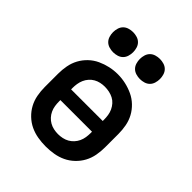

<svg xmlns="http://www.w3.org/2000/svg" viewBox="-207 -875 1013 1013"><g transform="rotate(45 300.0 -368.5)"><path d="M300 8Q270 8 240.5 3Q211 -2 184.5 -14.5Q158 -27 136 -48Q114 -69 100 -95Q86 -121 80.5 -150.5Q75 -180 75 -210V-310Q75 -340 80.5 -369.5Q86 -399 100 -425Q114 -451 136 -472Q158 -493 185 -505.5Q212 -518 241 -524.5Q270 -531 300 -531Q330 -531 359 -524.5Q388 -518 415 -505.5Q442 -493 464 -472Q486 -451 500 -425Q514 -399 519.5 -369.5Q525 -340 525 -310V-210Q525 -180 519.5 -150.5Q514 -121 500 -95Q486 -69 464 -48Q442 -27 415.5 -14.5Q389 -2 359.5 3Q330 8 300 8ZM418 -300V-310Q418 -326 415.5 -342.5Q413 -359 406 -374Q399 -389 388 -401.5Q377 -414 362.5 -421.5Q348 -429 331.5 -432.5Q315 -436 298 -436Q282 -436 266 -432.5Q250 -429 236 -421Q222 -413 211 -400.5Q200 -388 193.5 -373Q187 -358 184.5 -342Q182 -326 182 -310V-300ZM300 -84Q316 -84 332.5 -87.5Q349 -91 363 -99Q377 -107 388 -119Q399 -131 406 -146Q413 -161 415.5 -177.5Q418 -194 418 -210V-220H182V-210Q182 -194 184.5 -177.5Q187 -161 194 -146Q201 -131 212 -119Q223 -107 237 -99Q251 -91 267.5 -87.5Q284 -84 300 -84ZM400 -595Q385 -595 370 -599.5Q355 -604 344.5 -614.5Q334 -625 329.5 -640Q325 -655 325 -670Q325 -685 329.5 -700Q334 -715 344.5 -725.5Q355 -736 370 -740.5Q385 -745 400 -745Q415 -745 430 -740.5Q445 -736 455.5 -725.5Q466 -715 470.5 -700Q475 -685 475 -670Q475 -655 470.5 -640Q466 -625 455.5 -614.5Q445 -604 430 -599.5Q415 -595 400 -595ZM200 -595Q185 -595 170 -599.5Q155 -604 144.5 -614.5Q134 -625 129.5 -640Q125 -655 125 -670Q125 -685 129.5 -700Q134 -715 144.5 -725.5Q155 -736 170 -740.5Q185 -745 200 -745Q215 -745 230 -740.5Q245 -736 255.5 -725.5Q266 -715 270.5 -700Q275 -685 275 -670Q275 -655 270.5 -640Q266 -625 255.5 -614.5Q245 -604 230 -599.5Q215 -595 200 -595Z"/></g></svg>

Font: Zed Mono Semibold Extended
Style: Regular
Weight: 600
Width: 7
Monospace: yes
Designer: Belleve Invis
Foundry: Belleve Invis
Version: Version 1.0.0; ttfautohint (v1.8.4)